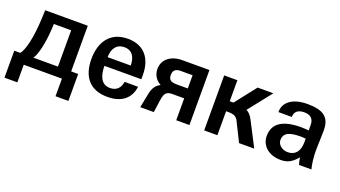

<svg xmlns="http://www.w3.org/2000/svg" viewBox="-57 -997 2907 1640"><g transform="rotate(20 1397.0 -177.0)"><path d="M187 -85C218 -130 244 -242 251 -377L253 -415H410V-85ZM13 160H130V0H477V160H594V-85H530V-500H143L140 -429C132 -243 102 -129 68 -85H13Z M656 -244C656 -93 726 14 894 14C1021 14 1098 -47 1112 -157H989C983 -105 951 -65 890 -65C803 -65 781 -146 781 -227H1116V-268C1116 -408 1045 -513 892 -513C733 -513 656 -402 656 -244ZM781 -306C781 -383 817 -435 888 -435C967 -435 991 -370 991 -306Z M1516 -289H1413C1358 -289 1340 -309 1340 -347C1340 -387 1359 -409 1407 -409H1516ZM1636 -500H1389C1285 -500 1215 -443 1215 -358C1215 -302 1245 -260 1288 -237C1247 -216 1226 -187 1214 -126L1189 0H1312L1328 -113C1338 -182 1357 -199 1409 -199H1516V0H1636Z M1890 -500H1770V0H1890ZM1890 -218H1910C1961 -218 1985 -206 2002 -171L2087 0H2225L2114 -215C2095 -254 2073 -279 2049 -288L2217 -500H2074L1924 -309H1890Z M2609 -199C2609 -116 2571 -69 2503 -69C2453 -69 2410 -103 2410 -146C2410 -213 2466 -233 2562 -233C2579 -233 2593 -232 2609 -230ZM2288 -139C2288 -49 2362 14 2469 14C2529 14 2571 -7 2618 -64C2621 -42 2624 -25 2632 0H2745C2735 -37 2723 -102 2726 -195L2730 -340C2733 -465 2673 -514 2524 -514C2391 -514 2312 -457 2312 -364H2434C2434 -412 2465 -438 2521 -438C2579 -438 2609 -410 2609 -354V-305C2586 -307 2564 -309 2539 -309C2379 -309 2288 -257 2288 -139Z"/></g></svg>

Font: Perun SemiBold
Style: Regular
Weight: 600
Foundry: Copyright (c) Stefan Peev, Context Ltd, 2016
Version: Version 1.089